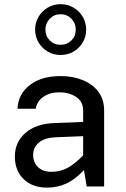

<svg xmlns="http://www.w3.org/2000/svg" viewBox="-20 -876 592 902"><path d="M264.6 -856.4Q297.9 -856.4 325.2 -840.3Q352.5 -824.2 368.7 -797.1Q384.8 -770 384.8 -736.8Q384.8 -703.6 368.7 -676.5Q352.5 -649.4 325.2 -633.5Q297.9 -617.7 264.6 -617.7Q231.4 -617.7 204.3 -633.5Q177.2 -649.4 161.1 -676.5Q145 -703.6 145 -736.8Q145 -770 161.1 -797.1Q177.2 -824.2 204.3 -840.3Q231.4 -856.4 264.6 -856.4ZM264.6 -809.1Q234.4 -809.1 213.9 -788.1Q193.4 -767.1 193.4 -736.8Q193.4 -706.5 213.9 -686Q234.4 -665.5 264.6 -665.5Q294.9 -665.5 315.4 -686Q335.9 -706.5 335.9 -736.8Q335.9 -767.1 315.4 -788.1Q294.9 -809.1 264.6 -809.1ZM469.2 -356.9V0H387.2L374.5 -77.1Q334.5 -33.7 292.5 -14.2Q250.5 5.4 201.7 5.4Q131.8 5.4 90.8 -34.7Q49.8 -74.7 49.8 -140.6Q49.8 -207.5 98.9 -251Q147.9 -294.4 234.9 -297.9L370.6 -303.2V-356.9Q370.6 -398.9 337.4 -420.7Q304.2 -442.4 259.3 -442.4Q214.4 -442.4 183.8 -421.1Q153.3 -399.9 147.9 -365.2H62Q65.9 -435.1 120.6 -476.8Q175.3 -518.6 264.2 -518.6Q322.8 -518.6 369.1 -499.5Q415.5 -480.5 442.4 -444.6Q469.2 -408.7 469.2 -356.9ZM135.7 -148.9Q135.7 -113.3 158.4 -91.1Q181.2 -68.8 220.7 -68.8Q262.2 -68.8 296.6 -86.9Q331.1 -105 370.6 -146V-236.3L239.3 -231Q189.5 -228.5 162.6 -206.1Q135.7 -183.6 135.7 -148.9Z"/></svg>

Font: Estedad-FD Medium
Style: Regular
Weight: 500
Designer: Amin Abedi
Version: Version 7.3